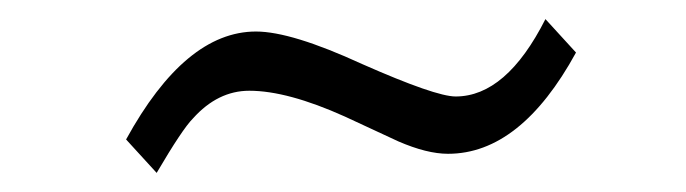

<svg xmlns="http://www.w3.org/2000/svg" viewBox="-20 -349 718 201"><path d="M551 -329 583 -294Q525 -188 449 -188Q427 -188 397 -201L341 -227Q281 -254 241 -254Q208 -254 182 -225Q171 -214 144 -168L112 -203Q174 -316 248 -316Q285 -316 359 -282Q436 -248 457 -248Q510 -248 551 -329Z"/></svg>

Font: GFS Baskerville
Style: Regular
Weight: 400
Designer: George Matthiopoulos
Foundry: George Matthiopoulos
Version: Version 1.0